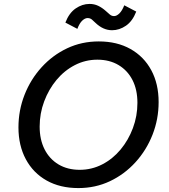

<svg xmlns="http://www.w3.org/2000/svg" viewBox="-20 -942 859 978"><path d="M483 -731Q576 -731 644.5 -692.5Q713 -654 750.5 -584.5Q788 -515 788 -422Q788 -335 757 -256Q726 -177 670 -115.5Q614 -54 540 -19Q466 16 379 16Q286 16 217.5 -22.5Q149 -61 111.5 -131Q74 -201 74 -293Q74 -380 105 -459Q136 -538 192 -599.5Q248 -661 322 -696Q396 -731 483 -731ZM476 -638Q415 -638 361.5 -610.5Q308 -583 268 -535Q228 -487 205 -425.5Q182 -364 182 -297Q182 -231 207 -181.5Q232 -132 278 -104.5Q324 -77 386 -77Q447 -77 500.5 -104.5Q554 -132 594 -180Q634 -228 657 -289.5Q680 -351 680 -418Q680 -485 655 -534Q630 -583 584 -610.5Q538 -638 476 -638ZM436 -922Q460 -922 480 -912.5Q500 -903 519 -886Q530 -876 539.5 -868Q549 -860 561 -860Q574 -860 588 -873.5Q602 -887 613 -915L674 -883Q655 -834 621.5 -811Q588 -788 551 -788Q506 -788 467 -825Q457 -835 448 -842.5Q439 -850 426 -850Q413 -850 399 -837Q385 -824 374 -795L313 -827Q332 -876 365.5 -899Q399 -922 436 -922Z"/></svg>

Font: Wix Madefor Text Medium
Style: Italic
Weight: 500
Italic angle: -12°
Designer: Dalton Maag Ltd
Foundry: Dalton Maag Ltd
Version: Version 3.100